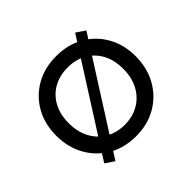

<svg xmlns="http://www.w3.org/2000/svg" viewBox="-137 -730 929 929"><g transform="rotate(-45 328.0 -265.0)"><path d="M519.5 -523 171.5 24 125.5 -7 473.5 -554ZM328 9.5Q248 9.5 186.8 -26.2Q125.5 -62 90.8 -124.2Q56 -186.5 56 -266Q56 -345.5 90.8 -407Q125.5 -468.5 186.8 -503.5Q248 -538.5 328 -538.5Q408 -538.5 469.2 -503.5Q530.5 -468.5 565.2 -407Q600 -345.5 600 -266Q600 -186.5 565.2 -124.2Q530.5 -62 469.2 -26.2Q408 9.5 328 9.5ZM328 -68.5Q383 -68.5 425 -93Q467 -117.5 490.8 -162Q514.5 -206.5 514.5 -266Q514.5 -325.5 490.8 -369.2Q467 -413 425 -436.8Q383 -460.5 328 -460.5Q273.5 -460.5 231.2 -436.8Q189 -413 165.2 -369.2Q141.5 -325.5 141.5 -266Q141.5 -206.5 165.2 -162Q189 -117.5 231.2 -93Q273.5 -68.5 328 -68.5Z"/></g></svg>

Font: Epilogue
Style: Regular
Weight: 400
Designer: Tyler Finck
Foundry: Etcetera Type Co
Version: Version 2.112